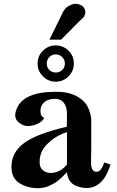

<svg xmlns="http://www.w3.org/2000/svg" viewBox="-20 -969 612 1006"><path d="M367 -636Q367 -597 339 -569Q311 -541 272 -541Q233 -541 205 -569Q177 -597 177 -636Q177 -676 205 -703.5Q233 -731 272 -731Q311 -731 339 -703.5Q367 -676 367 -636ZM306 -602.5Q320 -616 320 -636Q320 -656 306 -670Q292 -684 272 -684Q252 -684 238.5 -670Q225 -656 225 -636Q225 -616 238.5 -602.5Q252 -589 272 -589Q292 -589 306 -602.5ZM427 -909Q428 -901 425 -892.5Q422 -884 419 -880Q416 -876 406 -867Q396 -858 395 -857L300 -761H239L311 -908Q325 -935 359 -946Q377 -953 400 -944Q423 -935 427 -909ZM559 -107Q521 16 434 16Q421 16 407.5 13.5Q394 11 376 3.5Q358 -4 345.5 -22Q333 -40 331 -67Q305 -40 287.5 -25Q270 -10 240.5 3.5Q211 17 180 17Q125 17 82.5 -9Q40 -35 40 -94Q40 -172 107.5 -220.5Q175 -269 330 -305L331 -366Q332 -407 315.5 -429Q299 -451 268 -451Q232 -451 212.5 -434Q193 -417 192 -392Q192 -377 194 -369.5Q196 -362 204 -356L212 -351Q203 -334 181 -322.5Q159 -311 134 -309Q103 -306 76 -329.5Q49 -353 67 -398Q101 -486 265 -488Q359 -491 412 -444Q436 -424 447.5 -391Q459 -358 458 -336V-313V-193Q458 -181 457.5 -164Q457 -147 457 -137Q457 -127 457 -114.5Q457 -102 459 -95Q461 -88 464 -81.5Q467 -75 473 -72Q479 -69 487 -69Q499 -69 508.5 -81.5Q518 -94 522 -106L526 -118Q528 -117 531.5 -116Q535 -115 542.5 -112.5Q550 -110 554 -108ZM331 -107V-277Q279 -260 245 -230.5Q211 -201 200.5 -178Q190 -155 188 -133V-131Q185 -93 204.5 -77Q224 -61 252 -63Q298 -67 331 -107Z"/></svg>

Font: GFS Artemisia
Style: Bold
Weight: 700
Designer: Designed by Takis Katsoulidis.
Foundry: Designed by Takis Katsoulidis.
Version: Version 1.0